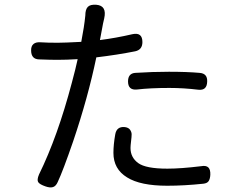

<svg xmlns="http://www.w3.org/2000/svg" viewBox="-20 -799 1040 834"><path d="M715.8 -417Q632.8 -417 575.2 -410.2Q536.1 -406.2 536.1 -445.3Q536.1 -479.5 566.4 -482.4Q641.6 -487.3 713.9 -487.3Q793 -487.3 847.7 -482.4Q881.8 -479.5 879.9 -444.3Q878.9 -405.3 841.8 -409.2Q777.3 -417 715.8 -417ZM297.9 -185.5Q253.9 -57.6 230.5 -7.8Q222.7 9.8 210 13.7Q197.3 17.6 177.7 10.7Q152.3 2 146 -7.8Q139.6 -17.6 149.4 -41Q230.5 -206.1 292 -439.5Q308.6 -501 317.4 -542Q269.5 -539.1 228.5 -539.1Q198.2 -539.1 149.4 -541Q116.2 -542 115.2 -578.1Q114.3 -598.6 125.5 -607.9Q136.7 -617.2 158.2 -615.2Q184.6 -613.3 230.5 -613.3Q258.8 -613.3 333 -617.2Q345.7 -682.6 350.6 -731.4Q350.6 -757.8 361.3 -769Q372.1 -780.3 398.4 -778.3Q445.3 -774.4 432.6 -718.8Q428.7 -703.1 427.7 -697.3L414.1 -625Q483.4 -633.8 554.7 -650.4Q598.6 -660.2 598.6 -616.2Q598.6 -583 567.4 -576.2Q488.3 -560.5 398.4 -549.8Q362.3 -376 297.9 -185.5ZM532.2 -28.3Q472.7 -64.5 472.7 -134.8Q472.7 -170.9 480.5 -214.8Q486.3 -250 521.5 -247.1Q538.1 -245.1 544.9 -235.4Q551.8 -225.6 551.8 -215.3Q551.8 -205.1 549.3 -185.5Q546.9 -166 546.9 -156.2Q546.9 -115.2 580.1 -90.8Q613.3 -66.4 707 -66.4Q765.6 -66.4 853.5 -77.1Q875 -81.1 884.8 -71.8Q894.5 -62.5 893.6 -40Q892.6 -21.5 886.2 -12.2Q879.9 -2.9 863.3 -1Q780.3 7.8 706.1 7.8Q589.8 7.8 532.2 -28.3Z"/></svg>

Font: GenSenMaruGothic TW TTF Regular
Style: Regular
Weight: 400
Version: Version 1.301